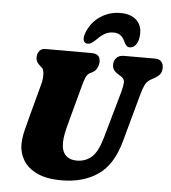

<svg xmlns="http://www.w3.org/2000/svg" viewBox="-61 -990 943 1057"><g transform="rotate(5 410.0 -461.0)"><path d="M530.5 -241.5 604 -501Q612.5 -532.5 613.8 -553.2Q615 -574 594 -587L585.5 -592Q562 -606 553.8 -618.2Q545.5 -630.5 546 -649.5Q546.5 -670 560.5 -685Q574.5 -700 602 -700H773Q796.5 -700 808 -687Q819.5 -674 819.5 -654Q819.5 -628.5 807.2 -615Q795 -601.5 774 -590.5L764.5 -585.5Q739 -571.5 728.8 -550.5Q718.5 -529.5 708.5 -492.5L637 -232.5Q601 -99.5 519 -43.5Q437 12.5 318 12.5Q235 12.5 182.5 -12.5Q130 -37.5 105.5 -78.8Q81 -120 81.5 -168Q82.5 -205.5 93.5 -248.8Q104.5 -292 113 -324.5L162.5 -509Q169.5 -537 168 -562Q166.5 -587 158 -594.5L151 -600.5Q135 -614.5 128.8 -625Q122.5 -635.5 123 -654Q123.5 -672.5 135 -686.2Q146.5 -700 166 -700H421.5Q471 -700 470.5 -656Q470 -638 461.5 -620.8Q453 -603.5 434.5 -594.5L425.5 -590Q408.5 -582 400.8 -563.8Q393 -545.5 384.5 -513.5L333.5 -324.5Q320.5 -277 314.5 -248Q308.5 -219 308.5 -196.5Q307.5 -150 330 -126.5Q352.5 -103 392.5 -103Q440 -103 474 -132.5Q508 -162 530.5 -241.5ZM532.5 -823Q507 -823 486.2 -811.5Q465.5 -800 443.5 -777.5Q430 -764 419 -756.8Q408 -749.5 397 -749.5Q379 -749.5 373.8 -764.5Q368.5 -779.5 377 -804Q398.5 -864 449 -898.8Q499.5 -933.5 562 -933.5Q624.5 -933.5 656 -898.8Q687.5 -864 677 -804Q673 -779.5 659.8 -764.5Q646.5 -749.5 628.5 -749.5Q617.5 -749.5 610.5 -756.8Q603.5 -764 597 -777.5Q587 -800 572.2 -811.5Q557.5 -823 532.5 -823Z"/></g></svg>

Font: Fraunces 72pt S100 Black
Style: Italic
Weight: 900
Italic angle: -16°
Version: Version 1.000; ttfautohint (v1.8.3)